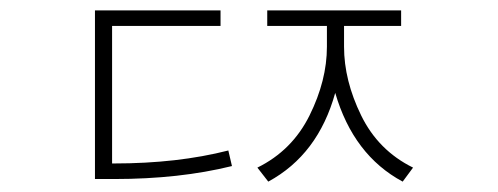

<svg xmlns="http://www.w3.org/2000/svg" viewBox="-20 -747 960 370"><path d="M196 -432H200Q322 -432 420 -457L427 -427Q326 -402 200 -402H163V-727H405V-697H196ZM643 -697V-657Q643 -592 676 -524.5Q709 -457 776 -424L756 -397Q661 -448 626 -568Q593 -449 497 -397L476 -424Q543 -457 576.5 -524.5Q610 -592 610 -657V-697H495V-727H753V-697Z"/></svg>

Font: Noto Sans Korean Thin
Style: Regular
Weight: 250
Designer: Ryoko NISHIZUKA  (kana & ideographs); Paul D. Hunt (Latin, Greek & Cyrillic); Wenlong ZHANG  (bopomofo); Sandoll Communi
Foundry: Adobe Systems Incorporated
Version: Version 1.0001;PS 1;hotconv 1.0.78;makeotf.lib2.5.61930